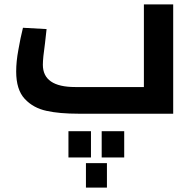

<svg xmlns="http://www.w3.org/2000/svg" viewBox="-20 -520 882 878"><path d="M772 -500H638V-122H324Q176 -122 176 -224Q176 -254 186 -324L193 -387L85 -393Q73 -345 64 -292Q54 -239 54 -193Q54 -110 93 -68Q132 -26 193 -13Q251 0 340 0H772ZM293 80V200H396V80ZM445 80V200H548V80ZM373 226V338H469V226Z"/></svg>

Font: Online Auction - Bold
Style: Bold
Weight: 500
Designer: Mohamed Mostafa, the designer of Online Auction
Foundry: Kief Type Foundry
Version: ""